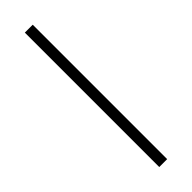

<svg xmlns="http://www.w3.org/2000/svg" viewBox="-291 -704 872 872"><g transform="rotate(-45 145.0 -268.5)"><path d="M119.6 163.1V-700.2H170.4V163.1Z"/></g></svg>

Font: Elstob Light
Style: Regular
Weight: 300
Designer: Peter S. Baker
Version: Version 1.015